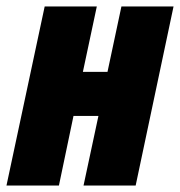

<svg xmlns="http://www.w3.org/2000/svg" viewBox="-33 -573 556 593"><path d="M-13 0 105 -553H266L223 -351H299L342 -553H503L386 0H225L271 -215H194L149 0Z"/></svg>

Font: Noto Sans Display Condensed Black
Style: Italic
Weight: 900
Width: 3
Italic angle: -192°
Designer: Monotype Design Team
Foundry: Monotype Imaging Inc.
Version: Version 1.900